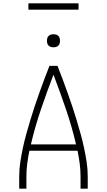

<svg xmlns="http://www.w3.org/2000/svg" viewBox="-20 -1129 640 1149"><path d="M95 0V-74Q95 -117 101.5 -159.5Q108 -202 117 -244Q126 -286 137.5 -327.5Q149 -369 161.5 -410.5Q174 -452 187.5 -492.5Q201 -533 215.5 -573.5Q230 -614 245 -654.5Q260 -695 276 -735H324Q340 -695 355 -654.5Q370 -614 384.5 -573.5Q399 -533 412.5 -492.5Q426 -452 438.5 -410.5Q451 -369 462.5 -327.5Q474 -286 483 -244Q492 -202 498.5 -159.5Q505 -117 505 -74V0H462V-74Q462 -112 457 -150.5Q452 -189 444 -227H156Q148 -189 143 -150.5Q138 -112 138 -74V0ZM165 -265H435Q410 -372 374.5 -476Q339 -580 300 -682Q261 -580 225.5 -476Q190 -372 165 -265ZM300 -846Q292 -846 284.5 -848Q277 -850 271 -856Q265 -862 263 -869.5Q261 -877 261 -885Q261 -893 263 -900.5Q265 -908 271 -914Q277 -920 284.5 -922Q292 -924 300 -924Q308 -924 315.5 -922Q323 -920 329 -914Q335 -908 337 -900.5Q339 -893 339 -885Q339 -877 337 -869.5Q335 -862 329 -856Q323 -850 315.5 -848Q308 -846 300 -846ZM450 -1071H150V-1109H450Z"/></svg>

Font: Iosevka Curly XLtEx
Style: Regular
Weight: 200
Width: 7
Monospace: yes
Designer: Belleve Invis
Foundry: Belleve Invis
Version: Version 11.1.0; ttfautohint (v1.8.3)